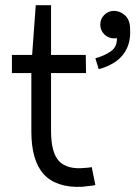

<svg xmlns="http://www.w3.org/2000/svg" viewBox="-20 -712 538 741"><path d="M348 2Q340 4 331 5Q322 6 313 7Q304 8 296 9Q197 13 149 -39.5Q101 -92 101 -205V-430H26V-500H104L118 -692H177V-500H311L312 -430H177V-207Q177 -122 208.5 -89.5Q240 -57 308 -64Q314 -64 321 -65Q328 -66 334 -67ZM420 -564Q398 -564 382.5 -579.5Q367 -595 367 -617Q367 -639 382.5 -654.5Q398 -670 420 -670Q442 -670 461 -654Q480 -638 482 -606Q485 -559 470.5 -527Q456 -495 427.5 -475Q399 -455 361 -445L348 -487Q384 -497 408.5 -514.5Q433 -532 431 -566Q429 -564 425.5 -564Q422 -564 420 -564Z"/></svg>

Font: Nata Sans
Style: Regular
Weight: 400
Designer: Daniel Uzquiano Cruz
Version: Version 1.001